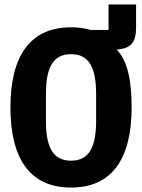

<svg xmlns="http://www.w3.org/2000/svg" viewBox="-20 -833 640 865"><path d="M593 -813H469V-698H389C363 -706 333 -710 300 -710C113 -710 27 -577 27 -349C27 -121 113 12 300 12C487 12 573 -121 573 -349C573 -465 557 -555 506 -610C575 -614 593 -648 593 -710ZM300 -109C215 -109 187 -176 187 -288V-410C187 -522 215 -589 300 -589C385 -589 413 -522 413 -410V-289C413 -176 385 -109 300 -109Z"/></svg>

Font: IBM Plex Mono
Style: Bold
Weight: 700
Monospace: yes
Designer: Mike Abbink, Paul van der Laan, Pieter van Rosmalen
Foundry: Bold Monday
Version: Version 2.004